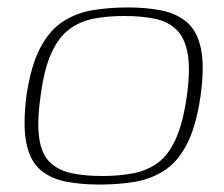

<svg xmlns="http://www.w3.org/2000/svg" viewBox="-20 -489 603 516"><path d="M247 7Q198 7 157 -1Q116 -9 88.5 -32.5Q61 -56 51 -103.5Q41 -151 51 -231Q63 -313 88.5 -361Q114 -409 150.5 -432Q187 -455 231 -462Q275 -469 324 -469Q373 -469 413.5 -461Q454 -453 482 -429.5Q510 -406 520 -358.5Q530 -311 519 -231Q507 -149 482 -101Q457 -53 420.5 -30Q384 -7 340.5 0Q297 7 247 7ZM255 -16Q301 -16 339 -23.5Q377 -31 405.5 -52.5Q434 -74 453 -117Q472 -160 482 -230Q492 -301 484.5 -344Q477 -387 454.5 -409Q432 -431 396.5 -438.5Q361 -446 314 -446Q267 -446 230 -438.5Q193 -431 164.5 -409Q136 -387 117 -344Q98 -301 89 -230Q79 -160 85.5 -117Q92 -74 114.5 -52.5Q137 -31 172.5 -23.5Q208 -16 255 -16Z"/></svg>

Font: Genos Thin ExtraLight
Style: Italic
Weight: 250
Italic angle: -8°
Version: Version 1.010